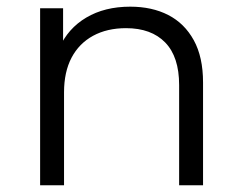

<svg xmlns="http://www.w3.org/2000/svg" viewBox="-20 -550 716 570"><path d="M99.1 0V-525.5H167.3V-381.3L156.2 -407.6Q181.5 -465.4 236.1 -497.8Q290.7 -530.2 366.7 -530.2Q431.3 -530.2 479.6 -505.4Q527.8 -480.6 555.3 -430.6Q582.8 -380.7 582.8 -305V0H511.8V-297.6Q511.8 -381.2 470.5 -423.8Q429.1 -466.4 354.1 -466.4Q298 -466.4 256.4 -443.8Q214.8 -421.1 192.4 -378.7Q170.1 -336.2 170.1 -275.9V0Z"/></svg>

Font: Montserrat Thin
Style: Regular
Weight: 100
Designer: Julieta Ulanovsky
Foundry: Julieta Ulanovsky
Version: Version 9.000